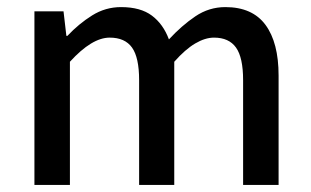

<svg xmlns="http://www.w3.org/2000/svg" viewBox="-20 -521 876 541"><path d="M77 0V-489H159L167 -420H170Q202 -454 239.5 -477.5Q277 -501 321 -501Q376 -501 408 -477Q440 -453 456 -410Q492 -449 530.5 -475Q569 -501 615 -501Q691 -501 728 -451Q765 -401 765 -308V0H665V-295Q665 -359 645 -387Q625 -415 583 -415Q558 -415 530 -398.5Q502 -382 471 -347V0H372V-295Q372 -359 352 -387Q332 -415 289 -415Q239 -415 177 -347V0Z"/></svg>

Font: Mada Medium
Style: Regular
Weight: 500
Designer: Khaled Hosny
Version: Version 1.5